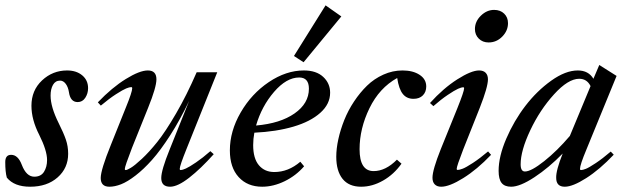

<svg xmlns="http://www.w3.org/2000/svg" viewBox="-30 -689 2350 720"><path d="M83 11.2Q23.4 11.2 -4.4 -22.9Q-10.3 -43.9 -10.3 -81.1Q-10.3 -108.4 11.7 -108.4Q37.6 -108.4 51.8 -70.8Q68.8 -26.4 98.6 -26.4Q123.5 -26.4 135 -44.7Q146.5 -63 146.5 -88.9Q146.5 -124.5 117.2 -183.1Q87.9 -240.2 87.9 -292.5Q87.9 -350.1 127.7 -387.5Q167.5 -424.8 221.7 -424.8Q256.3 -424.8 278.3 -406.5Q300.3 -388.2 300.3 -358.4Q300.3 -338.4 289.8 -322.3Q279.3 -306.2 261.2 -306.2Q233.9 -306.2 228.5 -343.3Q225.6 -362.3 216.6 -374.5Q207.5 -386.7 195.3 -386.7Q177.7 -386.7 168.7 -370.8Q159.7 -355 159.7 -330.6Q159.7 -288.1 189.9 -227.5Q208.5 -190.4 217 -165.5Q225.6 -140.6 225.6 -112.3Q225.6 -58.6 186 -23.7Q146.5 11.2 83 11.2Z M380.4 11.2Q347.7 11.2 347.7 -21.5Q347.7 -51.8 385.7 -145.5L441.9 -285.6Q465.8 -344.2 465.8 -358.4Q465.8 -362.3 461.9 -362.3Q455.6 -362.3 443.4 -357.4Q431.2 -352.5 405.3 -335.9Q379.4 -319.3 348.1 -293L336.9 -305.2Q390.1 -360.8 441.9 -392.8Q493.7 -424.8 524.4 -424.8Q556.6 -424.8 556.6 -391.6Q556.6 -361.8 525.4 -284.7L465.3 -135.3Q438 -64.9 438 -55.2Q438 -51.3 441.9 -51.3Q446.3 -51.3 460.4 -59.6Q474.6 -67.9 502 -93.3Q529.3 -118.7 559.8 -156.7Q590.3 -194.8 630.4 -263.7Q670.4 -332.5 707.5 -418H784.7L669.4 -130.4Q644 -67.4 644 -55.7Q644 -51.3 647.9 -51.3Q653.8 -51.3 667 -57.1Q680.2 -63 705.3 -80.1Q730.5 -97.2 758.8 -122.1L771.5 -110.8Q722.7 -56.2 679.4 -22.5Q636.2 11.2 607.9 11.2Q574.7 11.2 574.7 -21.5Q574.7 -50.8 606 -127.9L679.2 -310.5Q645 -238.8 608.4 -181.9Q571.8 -125 540.3 -89.6Q508.8 -54.2 478.3 -30.8Q447.8 -7.3 424.1 2Q400.4 11.2 380.4 11.2Z M1108.4 -455.6 1072.3 -479 1190.9 -668.9 1250 -627.4ZM953.1 11.2Q897.9 11.2 865 -24.9Q832 -61 832 -125Q832 -197.3 872.6 -267.3Q913.1 -337.4 978 -381.1Q1043 -424.8 1109.4 -424.8Q1156.2 -424.8 1182.1 -400.6Q1208 -376.5 1208 -341.3Q1208 -298.8 1171.1 -265.9Q1134.3 -232.9 1070.3 -214.1Q1006.3 -195.3 923.8 -191.4Q919.4 -168 919.4 -145Q919.4 -94.7 940.9 -69.3Q962.4 -43.9 998.5 -43.9Q1051.3 -43.9 1096.2 -82.5L1110.4 -65.4Q1080.1 -30.3 1037.6 -9.5Q995.1 11.2 953.1 11.2ZM1091.8 -398.4Q1044.4 -398.4 997.8 -344.5Q951.2 -290.5 930.2 -218.3Q1021 -226.1 1074.7 -263.7Q1128.4 -301.3 1128.4 -356.4Q1128.4 -398.4 1091.8 -398.4Z M1324.2 11.2Q1278.3 11.2 1254.6 -18.3Q1231 -47.9 1231 -101.1Q1231 -131.8 1238.8 -167.2Q1246.6 -202.6 1261 -238.8Q1275.4 -274.9 1297.6 -308.3Q1319.8 -341.8 1346.4 -367.7Q1373 -393.6 1407.7 -409.2Q1442.4 -424.8 1479.5 -424.8Q1518.6 -424.8 1543.5 -408.4Q1568.4 -392.1 1568.4 -364.7Q1568.4 -344.2 1555.7 -331.3Q1543 -318.4 1520.5 -318.4Q1495.1 -318.4 1480.5 -336.7Q1465.8 -355 1459.5 -396.5Q1392.6 -359.4 1355.5 -283.2Q1318.4 -207 1318.4 -129.4Q1318.4 -47.4 1371.1 -47.4Q1416 -47.4 1458.5 -90.3L1475.6 -75.2Q1447.3 -35.2 1406.7 -12Q1366.2 11.2 1324.2 11.2Z M1802.2 -529.8Q1779.8 -529.8 1765.4 -544.2Q1751 -558.6 1751 -580.1Q1751 -608.4 1773.2 -630.1Q1795.4 -651.9 1822.8 -651.9Q1846.2 -651.9 1860.6 -637.9Q1875 -624 1875 -602.1Q1875 -573.7 1853.5 -551.8Q1832 -529.8 1802.2 -529.8ZM1624.5 11.2Q1608.9 11.2 1600.3 2.4Q1591.8 -6.3 1591.8 -22.5Q1591.8 -51.8 1623 -129.9L1685.1 -283.2Q1710.4 -346.2 1710.4 -357.9Q1710.4 -361.8 1706.5 -361.8Q1700.7 -361.8 1687.5 -356Q1674.3 -350.1 1648.9 -333Q1623.5 -315.9 1595.2 -291L1582.5 -302.7Q1632.3 -357.9 1684.8 -391.4Q1737.3 -424.8 1766.6 -424.8Q1782.7 -424.8 1791.3 -416Q1799.8 -407.2 1799.8 -391.6Q1799.8 -362.8 1769.5 -285.6L1707 -128.4Q1682.6 -65.4 1682.6 -55.7Q1682.6 -51.8 1686.5 -51.8Q1692.9 -51.8 1705.1 -56.4Q1717.3 -61 1743.2 -77.9Q1769 -94.7 1800.3 -121.1L1811.5 -108.4Q1758.8 -53.2 1707 -21Q1655.3 11.2 1624.5 11.2Z M1886.7 11.2Q1862.3 11.2 1851.1 -2.9Q1839.8 -17.1 1839.8 -48.3Q1839.8 -102.5 1868.7 -169.4Q1897.5 -236.3 1940.4 -292.2Q1983.4 -348.1 2037.1 -386.5Q2090.8 -424.8 2136.7 -424.8Q2176.8 -424.8 2195.3 -393.6L2217.3 -445.3L2282.2 -404.3L2168.9 -127.9Q2145 -70.8 2145 -55.7Q2145 -51.3 2148.9 -51.3Q2155.3 -51.3 2167 -55.9Q2178.7 -60.5 2204.1 -77.4Q2229.5 -94.2 2260.3 -120.6L2271.5 -108.9Q2218.8 -53.2 2168.2 -21Q2117.7 11.2 2087.9 11.2Q2055.7 11.2 2055.7 -22Q2054.7 -49.8 2080.1 -113.3Q2028.3 -60.1 1974.1 -24.4Q1919.9 11.2 1886.7 11.2ZM1922.4 -72.8Q1922.4 -45.9 1938.5 -45.9Q1961.9 -45.9 2010.7 -84.7Q2059.6 -123.5 2106.9 -179.2L2184.6 -366.2Q2170.9 -393.6 2142.1 -393.6Q2100.6 -393.6 2047.6 -335.2Q1994.6 -276.9 1958.5 -200.4Q1922.4 -124 1922.4 -72.8Z"/></svg>

Font: Elstob 18pt Medium
Style: Italic
Weight: 500
Italic angle: -20°
Designer: Peter S. Baker
Version: Version 1.015